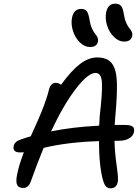

<svg xmlns="http://www.w3.org/2000/svg" viewBox="-20 -1067 766 1053"><path d="M661.1 -838.9Q630.9 -838.9 605 -864.3Q579.1 -889.6 567.4 -927Q555.7 -964.4 562 -999Q571.8 -1046.9 611.8 -1046.9Q633.3 -1046.9 643.8 -1034.9Q654.3 -1022.9 659.2 -988.8Q663.1 -962.4 672.1 -942.1Q681.2 -921.9 689.2 -912.8Q697.3 -903.8 702.4 -893.1Q707.5 -882.3 705.1 -870.1Q698.2 -838.9 661.1 -838.9ZM474.1 -809.1Q443.8 -809.1 417.7 -834.7Q391.6 -860.4 379.9 -898.2Q368.2 -936 375 -970.2Q385.3 -1018.1 424.8 -1018.1Q445.8 -1018.1 455.6 -1005.9Q465.3 -993.7 471.2 -958Q475.1 -931.2 484.4 -910.9Q493.7 -890.6 501.7 -881.6Q509.8 -872.6 514.6 -861.8Q519.5 -851.1 517.1 -839.8Q511.7 -809.1 474.1 -809.1ZM89.8 -231Q68.8 -231 60.1 -240.5Q51.3 -250 55.2 -266.1Q59.6 -291.5 97.2 -303.2Q106.9 -306.6 125.2 -312.5Q143.6 -318.4 148.9 -319.8Q151.9 -326.7 167 -360.4Q182.1 -394 187 -405Q191.9 -416 203.9 -444.6Q215.8 -473.1 221.7 -489.5Q227.5 -505.9 235.4 -529.3Q243.2 -552.7 248 -573.2Q257.3 -612.8 286.1 -612.8Q301.3 -612.8 314.9 -602.1Q370.6 -679.2 418.2 -715.6Q465.8 -752 513.2 -752Q568.8 -752 594 -718.8Q619.1 -685.5 621.1 -614.5Q623 -543.5 612.8 -433.1Q610.8 -416.5 608.9 -381.8H663.1Q696.8 -381.8 707.8 -372.3Q718.8 -362.8 714.8 -342.8Q710.9 -321.8 688.5 -308.3Q666 -294.9 630.9 -294.9H607.9Q609.4 -231.9 619.6 -160.4Q629.9 -88.9 626 -68.8Q618.2 -34.2 585.9 -34.2Q565.9 -34.2 555.4 -52.2Q544.9 -70.3 536.1 -116.2Q522.9 -188.5 522.9 -293Q348.6 -287.6 219.2 -255.9Q178.2 -155.3 150.9 -77.1Q137.7 -36.1 107.9 -36.1Q83 -36.1 74.5 -52Q65.9 -67.9 73.2 -106.9Q83 -159.2 110.8 -231.9Q104 -231 89.8 -231ZM503.9 -667Q462.9 -667 396 -580.1Q329.1 -493.2 259.8 -346.2Q373 -370.1 523.9 -377.9Q524.9 -396 526.9 -430.2Q542 -560.5 539.1 -613.8Q536.1 -667 503.9 -667Z"/></svg>

Font: Shantell Sans Bouncy
Style: Italic
Weight: 400
Italic angle: -11.31°
Designer: Stephen Nixon, Anya Danilova, Shantell Martin
Foundry: Arrow Type
Version: Version 1.006;[9816181b4]